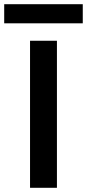

<svg xmlns="http://www.w3.org/2000/svg" viewBox="-75 -894 414 914"><path d="M68 0V-700H196V0ZM-55 -783V-874H319V-783Z"/></svg>

Font: DeepMind Sans
Style: Bold
Weight: 700
Designer: Jonny Pinhorn / Modifications: Colophon Foundry
Foundry: Colophon Foundry
Version: Version 1.002; ttfautohint (v1.8.2)